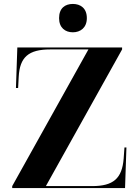

<svg xmlns="http://www.w3.org/2000/svg" viewBox="-20 -955 706 975"><path d="M350 -791C388 -791 421 -814 421 -863C421 -914 388 -935 350 -935C311 -935 280 -914 280 -863C280 -814 311 -791 350 -791ZM42 0H615L622 -206H612L608 -150C600 -49 556 -10 448 -10H213L600 -704V-714H68L61 -508H72L75 -564C80 -665 125 -704 235 -704H429L42 -10Z"/></svg>

Font: Noto Serif Display
Style: Bold
Weight: 700
Designer: Monotype Design Team
Foundry: Monotype Imaging Inc.
Version: Version 2.009